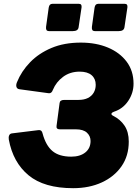

<svg xmlns="http://www.w3.org/2000/svg" viewBox="-20 -975 730 1005"><path d="M407 -937 392 -836Q391 -823 383 -817.5Q375 -812 360 -812H240Q227 -812 223.5 -817.5Q220 -823 221 -834L235 -935Q238 -955 254 -955H393Q409 -955 407 -937ZM647 -937 632 -836Q631 -823 623 -817.5Q615 -812 600 -812H480Q467 -812 463.5 -817.5Q460 -823 461 -834L475 -935Q478 -955 494 -955H633Q649 -955 647 -937ZM363 10Q211 10 129.5 -57.5Q48 -125 26 -245Q24 -257 28 -266.5Q32 -276 44 -277L182 -294Q199 -296 203 -276Q220 -213 255 -184Q290 -155 353 -155Q399 -155 426.5 -177Q454 -199 454 -237Q454 -263 435 -280.5Q416 -298 378 -298H294Q273 -298 276 -316L292 -436Q294 -452 316 -452H390Q420 -452 440 -462Q460 -472 470.5 -490Q481 -508 481 -531Q481 -563 459.5 -581.5Q438 -600 397 -600Q347 -600 310.5 -573Q274 -546 257 -505Q250 -485 235 -487L81 -508Q69 -510 66 -520.5Q63 -531 69 -545Q92 -602 137.5 -649Q183 -696 249.5 -724Q316 -752 403 -752Q483 -752 545 -726Q607 -700 643 -652Q679 -604 679 -537Q679 -488 651 -446.5Q623 -405 576 -390Q565 -386 563.5 -380Q562 -374 572 -369Q610 -350 632 -317Q654 -284 654 -234Q654 -159 616 -104.5Q578 -50 512.5 -20Q447 10 363 10Z"/></svg>

Font: Libre Franklin Black
Style: Italic
Weight: 900
Italic angle: -8°
Designer: Pablo Impallari, Rodrigo Fuenzalida, Nhung Nguyen
Foundry: Impallari Type
Version: Version 3.000